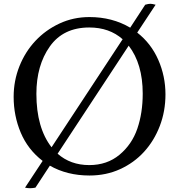

<svg xmlns="http://www.w3.org/2000/svg" viewBox="-20 -906 946 1013"><path d="M746 -881Q763 -886 773 -886Q783 -886 801 -881L704 -734Q777 -677 815 -590.5Q853 -504 853 -408Q853 -319 823 -241Q793 -163 740 -105Q687 -47 613.5 -13.5Q540 20 452 20Q334 20 243 -32L167 84Q152 87 139 87Q124 87 112 84L205 -57Q127 -117 89.5 -206Q52 -295 52 -395Q52 -480 82.5 -556.5Q113 -633 167 -690.5Q221 -748 294 -782Q367 -816 452 -816Q572 -816 667 -760ZM172 -411Q172 -232 252 -129L627 -699Q557 -761 451 -761Q314 -761 243 -661Q172 -561 172 -411ZM451 -35Q545 -35 610.5 -89.5Q676 -144 704.5 -227Q733 -310 733 -412Q733 -569 659 -665L284 -95Q352 -35 451 -35Z"/></svg>

Font: Adamina
Style: Regular
Weight: 400
Designer: Cyreal (www.cyreal.org)
Foundry: Cyreal
Version: Version 1.011